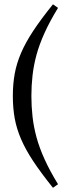

<svg xmlns="http://www.w3.org/2000/svg" viewBox="-20 -734 316 890"><path d="M125.5 -289Q125.5 -240.5 130.8 -193.5Q136 -146.5 149.2 -97.8Q162.5 -49 186.8 4.5Q211 58 249 120L225.5 136.5Q170.5 68 134.5 13.8Q98.5 -40.5 77.8 -88.8Q57 -137 48.2 -185.2Q39.5 -233.5 39.5 -289Q39.5 -344 48.2 -392.2Q57 -440.5 77.8 -488.8Q98.5 -537 134.5 -591.5Q170.5 -646 225.5 -714L249 -697.5Q211 -635.5 186.8 -582Q162.5 -528.5 149.2 -479.8Q136 -431 130.8 -384Q125.5 -337 125.5 -289Z"/></svg>

Font: Newsreader 24pt Medium
Style: Regular
Weight: 500
Designer: Hugues Gentile
Foundry: Production Type
Version: Version 1.003